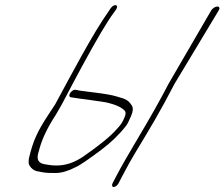

<svg xmlns="http://www.w3.org/2000/svg" viewBox="-20 -684 898 768"><path d="M454.3 49 467.7 23C487.9 -16 506.9 -50 524.7 -79C577.8 -167 618.2 -233 678.3 -349L855.2 -643C860.2 -651 857.6 -658 849.6 -658C841.6 -658 830.2 -651 825.2 -643L654.3 -349C620.3 -283 578.7 -210 531.6 -131C501.5 -81 463.5 -15 443.7 23L430.3 49C426.3 57 428.4 64 434.8 64C441.2 64 450.3 57 454.3 49ZM423.3 -652 415.4 -640C351.5 -551 262.9 -381 200.9 -267L172.7 -224C128.7 -157 112.5 -120 96.9 -56C94.5 -47 94.6 -39 94.6 -33C95.2 -20 111.3 -2 128.9 1C157.4 6 154.4 8 202.4 8C226.4 8 252.8 0 281.9 -15C300.3 -23 334.5 -47 385.5 -85C422.9 -113 456.3 -145 483.7 -180C490.1 -188 496 -201 504.3 -220C512.6 -239 513.3 -253 507.2 -262C492.3 -285 482.3 -288 447 -298C428.6 -304 397.7 -309 357.3 -314C316.9 -319 293.3 -322 286.9 -324C280.4 -326 275.3 -325 270.9 -322C255.7 -312 253.8 -297 262.6 -295L302.7 -289C311.1 -288 344.7 -284 402 -275C443.2 -266 468.9 -254 480.6 -239C483.4 -234 483.1 -225 477.5 -213C466.9 -188 461.3 -184 446.6 -167C423.2 -140 378.2 -103 313.3 -58C278.2 -34 243.1 -22 206.2 -22C183.2 -22 173.7 -25 158.6 -27C134.6 -31 126.5 -45 132.3 -69C134.3 -77 136.7 -84 138.7 -92C149.4 -130 170 -174 202.7 -224L227.6 -267C256.1 -321 279.4 -366 308.3 -419C366.8 -527 409.6 -599 435 -633L443.7 -645C457.2 -665 438 -671 423.3 -652Z"/></svg>

Font: MewTooHand
Style: UltimateCondIta
Weight: 400
Designer: Mew Too, Robert Jablonski
Version: Version 0.77